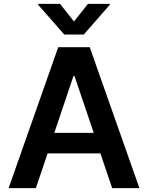

<svg xmlns="http://www.w3.org/2000/svg" viewBox="-20 -971 764 991"><path d="M165.1 0 225.9 -179.3H498.2L558.9 0H699.6L443.2 -727.3H280.5L24.5 0ZM177.2 -946 311.8 -792.6H412.3L546.5 -946V-951H433.9L361.9 -860.1L289.8 -951H177.2ZM260.3 -285.2 359 -578.1H364.7L463.8 -285.2Z"/></svg>

Font: Margiela Sans Semi Bold
Style: Regular
Weight: 600
Designer: Stefan Endress, Andreas Faust
Version: Version 1.100;FEAKit 1.0